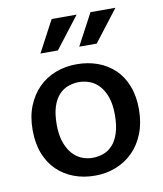

<svg xmlns="http://www.w3.org/2000/svg" viewBox="-80 -757 708 833"><g transform="rotate(-10 274.0 -341.0)"><path d="M509 -241Q509 -182 490.5 -135Q472 -88 440 -56Q408 -24 365 -7Q322 10 272 10Q222 10 179.5 -6Q137 -22 105.5 -52.5Q74 -83 56.5 -128Q39 -173 39 -231Q39 -291 57.5 -337Q76 -383 108 -415Q140 -447 183 -463.5Q226 -480 276 -480Q326 -480 368.5 -464.5Q411 -449 442.5 -419Q474 -389 491.5 -344Q509 -299 509 -241ZM402 -236Q402 -281 391 -312.5Q380 -344 362 -364Q344 -384 320.5 -393Q297 -402 273 -402Q249 -402 226 -394Q203 -386 185 -367Q167 -348 156.5 -316Q146 -284 146 -236Q146 -192 157 -160Q168 -128 186 -107.5Q204 -87 227 -77.5Q250 -68 275 -68Q299 -68 322 -76Q345 -84 363 -103.5Q381 -123 391.5 -155.5Q402 -188 402 -236ZM207 -553H130L204 -692H314ZM378 -553H301L375 -692H485Z"/></g></svg>

Font: Mukta Mahee Medium
Style: Regular
Weight: 500
Designer: Shuchita Grover, Noopur Datye, Girish Dalvi, Yashodeep Gholap
Foundry: Ek Type
Version: Version 2.538;PS 1.000;hotconv 16.6.51;makeotf.lib2.5.65220;